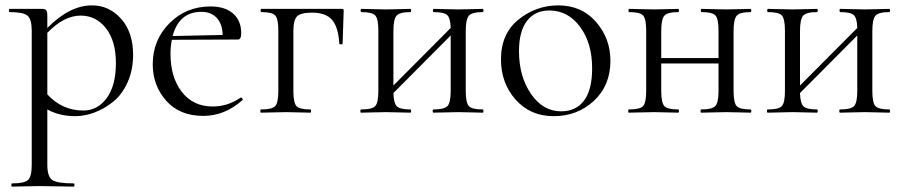

<svg xmlns="http://www.w3.org/2000/svg" viewBox="-20 -419 3359 714"><path d="M322 -399Q386 -399 430.5 -349Q475 -299 475 -215Q475 -158 454 -112Q433 -66 400 -40Q367 -14 331 -0.5Q295 13 260 13Q201 13 156 -12V194Q156 237 174 250Q192 263 254 263Q257 263 257 269Q257 275 254 275Q237 275 194.5 274Q152 273 127 273Q106 273 71.5 274Q37 275 25 275Q22 275 22 269Q22 263 25 263Q71 263 84.5 250Q98 237 98 194V-305Q98 -348 82 -361Q66 -374 16 -374Q13 -374 13 -380Q13 -386 16 -386H136Q148 -386 152 -381Q156 -376 156 -360V-315Q239 -399 322 -399ZM290 -8Q343 -8 377 -54.5Q411 -101 411 -184Q411 -267 374 -314Q337 -361 280 -361Q218 -361 156 -297V-68Q211 -8 290 -8Z M875 -56Q876 -57 878.5 -55.5Q881 -54 882 -51.5Q883 -49 882 -47Q816 12 736 12Q648 12 598 -44.5Q548 -101 548 -180Q548 -270 610 -332.5Q672 -395 763 -395Q817 -395 847 -368.5Q877 -342 877 -296Q877 -272 865 -272L619 -271Q614 -244 614 -219Q614 -132 656 -77.5Q698 -23 771 -23Q827 -23 875 -56ZM729 -375Q646 -375 622 -285L808 -289Q807 -330 786 -352.5Q765 -375 729 -375Z M1250 -386Q1256 -386 1257 -384.5Q1258 -383 1258 -377Q1258 -361 1256 -315.5Q1254 -270 1254 -256Q1254 -254 1248 -254Q1242 -254 1242 -256Q1238 -319 1214.5 -345.5Q1191 -372 1141 -372Q1098 -372 1084.5 -358Q1071 -344 1071 -303V-81Q1071 -37 1082.5 -24.5Q1094 -12 1134 -12Q1137 -12 1137 -6Q1137 0 1134 0Q1123 0 1092 -1Q1061 -2 1044 -2Q1026 -2 994.5 -1Q963 0 951 0Q948 0 948 -6Q948 -12 951 -12Q992 -12 1003.5 -24.5Q1015 -37 1015 -81V-305Q1015 -349 1003.5 -361.5Q992 -374 952 -374Q949 -374 949 -380Q949 -386 952 -386Z M1775 -12Q1778 -12 1778 -6Q1778 0 1775 0Q1763 0 1733 -1Q1703 -2 1685 -2Q1667 -2 1635 -1Q1603 0 1592 0Q1589 0 1589 -6Q1589 -12 1592 -12Q1632 -12 1644 -24.5Q1656 -37 1656 -81V-287L1443 -73Q1444 -35 1456 -23.5Q1468 -12 1506 -12Q1509 -12 1509 -6Q1509 0 1506 0Q1495 0 1464 -1Q1433 -2 1416 -2Q1398 -2 1366.5 -1Q1335 0 1323 0Q1320 0 1320 -6Q1320 -12 1323 -12Q1364 -12 1375.5 -24.5Q1387 -37 1387 -81V-305Q1387 -349 1375.5 -361.5Q1364 -374 1324 -374Q1321 -374 1321 -380Q1321 -386 1324 -386Q1335 -386 1366.5 -385Q1398 -384 1416 -384Q1434 -384 1464.5 -385Q1495 -386 1506 -386Q1509 -386 1509 -380Q1509 -374 1506 -374Q1466 -374 1454.5 -360.5Q1443 -347 1443 -303V-101L1656 -315Q1655 -352 1643 -363Q1631 -374 1593 -374Q1590 -374 1590 -380Q1590 -386 1593 -386Q1604 -386 1635.5 -385Q1667 -384 1685 -384Q1703 -384 1733.5 -385Q1764 -386 1775 -386Q1778 -386 1778 -380Q1778 -374 1775 -374Q1735 -374 1723.5 -360.5Q1712 -347 1712 -303V-81Q1712 -37 1723.5 -24.5Q1735 -12 1775 -12Z M2039 13Q1952 13 1897.5 -48.5Q1843 -110 1843 -198Q1843 -294 1908.5 -346.5Q1974 -399 2056 -399Q2143 -399 2196.5 -337.5Q2250 -276 2250 -193Q2250 -101 2188.5 -44Q2127 13 2039 13ZM2067 -5Q2121 -5 2151.5 -44.5Q2182 -84 2182 -165Q2182 -259 2137 -319.5Q2092 -380 2023 -380Q1969 -380 1939.5 -341Q1910 -302 1910 -229Q1910 -135 1954.5 -70Q1999 -5 2067 -5Z M2771 -12Q2774 -12 2774 -6Q2774 0 2771 0Q2759 0 2729 -1Q2699 -2 2681 -2Q2663 -2 2631 -1Q2599 0 2588 0Q2585 0 2585 -6Q2585 -12 2588 -12Q2628 -12 2640 -24.5Q2652 -37 2652 -81V-183H2439V-81Q2439 -37 2450.5 -24.5Q2462 -12 2502 -12Q2505 -12 2505 -6Q2505 0 2502 0Q2491 0 2460 -1Q2429 -2 2412 -2Q2394 -2 2362.5 -1Q2331 0 2319 0Q2316 0 2316 -6Q2316 -12 2319 -12Q2360 -12 2371.5 -24.5Q2383 -37 2383 -81V-305Q2383 -349 2371.5 -361.5Q2360 -374 2320 -374Q2317 -374 2317 -380Q2317 -386 2320 -386Q2331 -386 2362.5 -385Q2394 -384 2412 -384Q2430 -384 2460.5 -385Q2491 -386 2502 -386Q2505 -386 2505 -380Q2505 -374 2502 -374Q2462 -374 2450.5 -360.5Q2439 -347 2439 -303V-203H2652V-305Q2652 -349 2640.5 -361.5Q2629 -374 2589 -374Q2586 -374 2586 -380Q2586 -386 2589 -386Q2600 -386 2631.5 -385Q2663 -384 2681 -384Q2699 -384 2729.5 -385Q2760 -386 2771 -386Q2774 -386 2774 -380Q2774 -374 2771 -374Q2731 -374 2719.5 -360.5Q2708 -347 2708 -303V-81Q2708 -37 2719.5 -24.5Q2731 -12 2771 -12Z M3287 -12Q3290 -12 3290 -6Q3290 0 3287 0Q3275 0 3245 -1Q3215 -2 3197 -2Q3179 -2 3147 -1Q3115 0 3104 0Q3101 0 3101 -6Q3101 -12 3104 -12Q3144 -12 3156 -24.5Q3168 -37 3168 -81V-287L2955 -73Q2956 -35 2968 -23.5Q2980 -12 3018 -12Q3021 -12 3021 -6Q3021 0 3018 0Q3007 0 2976 -1Q2945 -2 2928 -2Q2910 -2 2878.5 -1Q2847 0 2835 0Q2832 0 2832 -6Q2832 -12 2835 -12Q2876 -12 2887.5 -24.5Q2899 -37 2899 -81V-305Q2899 -349 2887.5 -361.5Q2876 -374 2836 -374Q2833 -374 2833 -380Q2833 -386 2836 -386Q2847 -386 2878.5 -385Q2910 -384 2928 -384Q2946 -384 2976.5 -385Q3007 -386 3018 -386Q3021 -386 3021 -380Q3021 -374 3018 -374Q2978 -374 2966.5 -360.5Q2955 -347 2955 -303V-101L3168 -315Q3167 -352 3155 -363Q3143 -374 3105 -374Q3102 -374 3102 -380Q3102 -386 3105 -386Q3116 -386 3147.5 -385Q3179 -384 3197 -384Q3215 -384 3245.5 -385Q3276 -386 3287 -386Q3290 -386 3290 -380Q3290 -374 3287 -374Q3247 -374 3235.5 -360.5Q3224 -347 3224 -303V-81Q3224 -37 3235.5 -24.5Q3247 -12 3287 -12Z"/></svg>

Font: Cormorant Infant
Style: Regular
Weight: 400
Designer: Christian Thalmann (Catharsis Fonts)
Version: Version 1.000;PS 002.000;hotconv 1.0.88;makeotf.lib2.5.64775